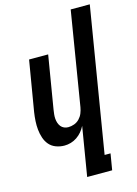

<svg xmlns="http://www.w3.org/2000/svg" viewBox="-139 -809 784 1098"><g transform="rotate(-15 253.0 -260.0)"><path d="M236 215 284 -75Q275 -57 262 -41.5Q249 -26 232 -14.5Q215 -3 196 2.5Q177 8 158 8Q132 8 108 -1Q84 -10 68.5 -28Q53 -46 45 -70Q37 -94 34.5 -119Q32 -144 33.5 -170Q35 -196 39 -222L89 -520H202L150 -207Q148 -194 146.5 -180.5Q145 -167 146 -154Q147 -141 151 -129Q155 -117 162.5 -107.5Q170 -98 181.5 -93Q193 -88 206 -88Q224 -88 241.5 -94.5Q259 -101 272 -114.5Q285 -128 292 -145Q299 -162 302 -180L393 -735H506L365 119H400L384 215Z"/></g></svg>

Font: Iosevka Term Curly Oblique
Style: Bold
Weight: 700
Italic angle: -9°
Designer: Belleve Invis
Foundry: Belleve Invis
Version: Version 32.3.0